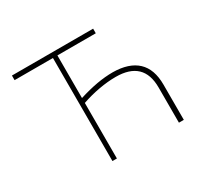

<svg xmlns="http://www.w3.org/2000/svg" viewBox="-147 -900 1145 1092"><g transform="rotate(-30 425.5 -353.5)"><path d="M580.1 -676.8H328.1V-397Q392.1 -417 447 -426.8Q502 -436.5 552.7 -436.5Q658.2 -435.5 712.9 -384.3Q767.6 -333 767.6 -231.4V0H735.4V-231.4Q735.4 -405.3 553.7 -405.3Q501.5 -405.3 443.1 -394.8Q384.8 -384.3 328.1 -364.7V0H298.8V-676.8H46.9V-707H580.1Z"/></g></svg>

Font: Pretendard JP Thin
Style: Regular
Weight: 100
Designer: Base glyphs from Inter by Rasmus Andersson; Hangeul glyphs from Noto Sans CJK(Source Han Sans) by Jang Soo-young and Kan
Foundry: Kil Hyung-jin
Version: Version 1.309